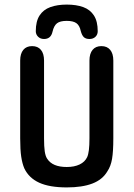

<svg xmlns="http://www.w3.org/2000/svg" viewBox="-20 -807 582 837"><path d="M474 -204V-543Q474 -573 460.5 -589.5Q447 -606 422 -606Q397 -606 383.5 -589.5Q370 -573 370 -543V-204Q370 -173 367.5 -153Q365 -133 360 -122Q350 -101 327 -90Q304 -79 271 -79Q240 -79 218.5 -88Q197 -97 185 -116Q178 -127 175 -147.5Q172 -168 172 -204V-543Q172 -573 158.5 -589.5Q145 -606 120 -606Q95 -606 81.5 -589.5Q68 -573 68 -543V-204Q68 -154 72.5 -124Q77 -94 86 -73Q106 -31 151 -10.5Q196 10 271 10Q339 10 383 -7Q427 -24 448 -60Q463 -82 468.5 -114.5Q474 -147 474 -204ZM209 -669Q215 -695 228.5 -705.5Q242 -716 271 -716Q299 -716 313 -706Q327 -696 332 -672Q337 -653 345.5 -645Q354 -637 370 -637Q386 -637 396 -646.5Q406 -656 406 -671Q406 -714 389.5 -739.5Q373 -765 343 -776Q313 -787 271 -787Q230 -787 199.5 -776Q169 -765 152.5 -739.5Q136 -714 136 -671Q136 -657 146 -647Q156 -637 172 -637Q202 -637 209 -669Z"/></svg>

Font: Beiruti SemiBold
Style: Regular
Weight: 600
Designer: Arlette Boutros
Foundry: Boutros
Version: Version 1.41